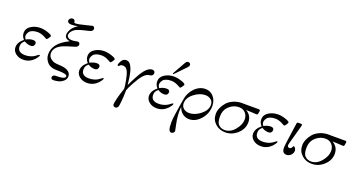

<svg xmlns="http://www.w3.org/2000/svg" viewBox="-53 -1502 4724 2548"><g transform="rotate(20 2308.5 -228.0)"><path d="M60.1 -100.1Q60.1 -169.9 133.8 -229Q96.7 -267.1 97.2 -318.8Q97.2 -378.9 155 -416Q212.9 -453.1 288.1 -453.1Q335.9 -453.1 394 -433.6Q452.1 -414.1 452.1 -397.9Q452.1 -391.1 435.5 -366.5Q418.9 -341.8 410.2 -341.8Q404.3 -341.8 385.3 -353.5Q366.2 -365.2 335.7 -376.7Q305.2 -388.2 272 -388.2Q229 -388.2 199 -376.7Q168.9 -365.2 156 -346.7Q143.1 -328.1 138.4 -314Q133.8 -299.8 133.8 -288.1Q133.8 -265.1 152.8 -241.2Q202.6 -269 250 -269Q294.9 -269 294.9 -232.9Q294.9 -216.8 283 -201.4Q271 -186 243.2 -186Q194.3 -186 151.9 -213.9H150.9Q127.9 -193.8 117.9 -176.5Q107.9 -159.2 107.9 -130.9Q107.9 -43 216.8 -43Q255.9 -43 290 -54Q324.2 -64.9 342.5 -77.9Q360.8 -90.8 375.5 -101.8Q390.1 -112.8 395 -112.8Q402.8 -112.8 402.8 -106.9Q402.8 -95.7 385.5 -72.3Q368.2 -48.8 359.9 -41Q296.9 22 211.9 22Q147 22 103.5 -13.7Q60.1 -49.3 60.1 -100.1Z M500.5 -163.1Q500.5 -317.9 705.6 -417Q709.5 -418 710.4 -418.9Q636.2 -432.1 636.7 -487.8Q636.7 -520 660.6 -562.5Q684.6 -605 745.6 -645Q695.8 -633.8 655.8 -633.8Q627 -633.8 612.3 -644.3Q597.7 -654.8 597.7 -670.9Q597.7 -688 611.6 -701.9Q625.5 -715.8 644.5 -715.8Q670.4 -715.8 678.7 -693.8Q680.7 -689.9 681.2 -681.4Q681.6 -672.9 686.3 -670.4Q690.9 -668 702.6 -668Q737.8 -668 829.8 -691.9Q921.9 -715.8 925.8 -715.8Q939.9 -715.8 948.7 -705.8Q957.5 -695.8 957.5 -682.1Q957.5 -673.3 954.1 -666.3Q950.7 -659.2 945.8 -654.5Q940.9 -649.9 932.9 -646Q924.8 -642.1 919.7 -640.6Q914.6 -639.2 906.7 -637Q898.9 -634.8 897.5 -634.8Q889.6 -632.8 855.2 -624.5Q820.8 -616.2 805.2 -612.1Q789.6 -607.9 760.5 -597.4Q731.4 -586.9 716.1 -576.4Q700.7 -565.9 685.3 -549.1Q669.9 -532.2 663.6 -512.2Q659.7 -498 659.7 -490.2Q659.7 -472.2 677.2 -457Q694.8 -441.9 736.8 -441.9Q758.8 -441.9 783.2 -447Q807.6 -452.1 812.5 -452.1Q827.6 -452.1 836.2 -442.6Q844.7 -433.1 844.7 -418.9Q844.7 -386.7 797.9 -374Q677.7 -339.8 637.7 -320.8Q529.8 -271 529.8 -186Q529.8 -145 556.6 -119.6Q583.5 -94.2 617.7 -84Q638.7 -78.1 699.7 -75Q760.7 -71.8 798.8 -54.2Q854 -27.3 853.5 23.9Q853.5 64 823.5 91.6Q793.5 119.1 756.6 129.6Q719.7 140.1 681.6 140.1Q647.5 140.1 647.5 111.8Q647.5 105 650.1 97.4Q652.8 89.8 663.8 82.5Q674.8 75.2 693.8 75.2H705.6Q826.7 75.2 826.7 34.2Q826.7 0 691.9 0H674.8Q588.9 0 544.7 -49.1Q500.5 -98.1 500.5 -163.1Z M961.4 -100.1Q961.4 -169.9 1035.2 -229Q998 -267.1 998.5 -318.8Q998.5 -378.9 1056.4 -416Q1114.3 -453.1 1189.5 -453.1Q1237.3 -453.1 1295.4 -433.6Q1353.5 -414.1 1353.5 -397.9Q1353.5 -391.1 1336.9 -366.5Q1320.3 -341.8 1311.5 -341.8Q1305.7 -341.8 1286.6 -353.5Q1267.6 -365.2 1237.1 -376.7Q1206.5 -388.2 1173.3 -388.2Q1130.4 -388.2 1100.3 -376.7Q1070.3 -365.2 1057.4 -346.7Q1044.4 -328.1 1039.8 -314Q1035.2 -299.8 1035.2 -288.1Q1035.2 -265.1 1054.2 -241.2Q1104 -269 1151.4 -269Q1196.3 -269 1196.3 -232.9Q1196.3 -216.8 1184.3 -201.4Q1172.4 -186 1144.5 -186Q1095.7 -186 1053.2 -213.9H1052.2Q1029.3 -193.8 1019.3 -176.5Q1009.3 -159.2 1009.3 -130.9Q1009.3 -43 1118.2 -43Q1157.2 -43 1191.4 -54Q1225.6 -64.9 1243.9 -77.9Q1262.2 -90.8 1276.9 -101.8Q1291.5 -112.8 1296.4 -112.8Q1304.2 -112.8 1304.2 -106.9Q1304.2 -95.7 1286.9 -72.3Q1269.5 -48.8 1261.2 -41Q1198.2 22 1113.3 22Q1048.3 22 1004.9 -13.7Q961.4 -49.3 961.4 -100.1Z M1416 -344.2Q1416 -366.2 1439.5 -403.6Q1462.9 -440.9 1502.9 -440.9Q1523.9 -440.9 1541.5 -429.9Q1559.1 -418.9 1571.5 -396.5Q1584 -374 1592.5 -352.1Q1601.1 -330.1 1608.2 -294.9Q1615.2 -259.8 1618.7 -238.8Q1622.1 -217.8 1626 -181.9Q1629.9 -146 1631.8 -134.8Q1655.8 -190.9 1702.4 -275.9Q1749 -360.8 1787.1 -398.9Q1829.1 -440.9 1871.1 -440.9Q1888.2 -440.9 1899.2 -430.9Q1910.2 -420.9 1910.2 -404.8Q1910.2 -376 1880.9 -361.8Q1876 -359.9 1857.9 -358.4Q1839.8 -356.9 1820.1 -346.4Q1800.3 -335.9 1775.9 -309.1Q1737.8 -267.1 1689.9 -178.5Q1642.1 -89.8 1636.2 -64.9Q1635.3 -59.1 1635.3 -47.9V-28.8Q1634.3 33.2 1628.2 93Q1622.1 152.8 1617.2 168.9Q1606 198.7 1577.1 199.2Q1563 199.2 1553 190.2Q1543 181.2 1543 166Q1543 147 1558.6 81.5Q1574.2 16.1 1597.2 -47.9Q1605 -71.8 1605 -76.2Q1605 -106 1589.6 -188.5Q1574.2 -271 1555.2 -309.1Q1531.2 -357.9 1486.8 -357.9Q1469.7 -357.9 1459.5 -354Q1449.2 -350.1 1445.1 -344.5Q1440.9 -338.9 1436.5 -335Q1432.1 -331.1 1427.2 -331.1L1426.3 -332Q1425.3 -332 1423.8 -332Q1416 -334.5 1416 -344.2Z M1945.8 -100.1Q1945.8 -169.9 2019.5 -229Q1982.4 -267.1 1982.9 -318.8Q1982.9 -378.9 2040.8 -416Q2098.6 -453.1 2173.8 -453.1Q2221.7 -453.1 2279.8 -433.6Q2337.9 -414.1 2337.9 -397.9Q2337.9 -391.1 2321.3 -366.5Q2304.7 -341.8 2295.9 -341.8Q2290 -341.8 2271 -353.5Q2252 -365.2 2221.4 -376.7Q2190.9 -388.2 2157.7 -388.2Q2114.7 -388.2 2084.7 -376.7Q2054.7 -365.2 2041.7 -346.7Q2028.8 -328.1 2024.2 -314Q2019.5 -299.8 2019.5 -288.1Q2019.5 -265.1 2038.6 -241.2Q2088.4 -269 2135.7 -269Q2180.7 -269 2180.7 -232.9Q2180.7 -216.8 2168.7 -201.4Q2156.7 -186 2128.9 -186Q2080.1 -186 2037.6 -213.9H2036.6Q2013.7 -193.8 2003.7 -176.5Q1993.7 -159.2 1993.7 -130.9Q1993.7 -43 2102.5 -43Q2141.6 -43 2175.8 -54Q2210 -64.9 2228.3 -77.9Q2246.6 -90.8 2261.2 -101.8Q2275.9 -112.8 2280.8 -112.8Q2288.6 -112.8 2288.6 -106.9Q2288.6 -95.7 2271.2 -72.3Q2253.9 -48.8 2245.6 -41Q2182.6 22 2097.7 22Q2032.7 22 1989.3 -13.7Q1945.8 -49.3 1945.8 -100.1ZM2142.1 -486.8Q2240.2 -662.6 2249 -676.8Q2264.2 -698.7 2284.7 -699.2Q2297.9 -699.2 2308.3 -690.2Q2318.8 -681.2 2318.8 -667Q2317.9 -652.8 2302.7 -634.8Q2293.9 -626 2153.8 -480Z M2345.2 130.9Q2345.2 62 2381.3 -149.9Q2385.3 -177.7 2388.7 -193.8Q2394.5 -227.1 2399.4 -248Q2404.3 -269 2422.4 -304.4Q2440.4 -339.8 2468.3 -369.1Q2536.1 -440.9 2622.6 -440.9Q2693.4 -440.9 2738.3 -387.9Q2783.2 -335 2783.2 -256.8Q2783.2 -150.9 2711.9 -69.8Q2640.6 11.2 2550.3 11.2Q2501.5 11.2 2460.4 -17.8Q2419.4 -46.9 2398.4 -106.9Q2394.5 -63 2394.5 -41Q2394.5 37.1 2413.6 129.2Q2432.6 221.2 2432.6 222.2Q2432.6 235.4 2419.9 247.6Q2407.2 259.8 2389.6 259.8Q2368.7 259.8 2356.9 231.9Q2345.2 204.1 2345.2 130.9ZM2412.6 -164.1Q2412.6 -119.1 2444.1 -92.5Q2475.6 -65.9 2524.4 -65.9Q2602.5 -65.9 2681.4 -127.9Q2760.3 -189.9 2760.3 -266.1Q2760.3 -311 2728.3 -337.4Q2696.3 -363.8 2647.5 -363.8Q2569.3 -363.8 2491 -303Q2412.6 -242.2 2412.6 -164.1Z M2861.3 -178.2Q2861.3 -218.3 2879.2 -260.7Q2897 -303.2 2929.9 -342Q2962.9 -380.9 3019.5 -406Q3076.2 -431.2 3145 -431.2Q3150.9 -431.2 3160.9 -430.7Q3170.9 -430.2 3177.2 -430.2H3374Q3396 -430.2 3396 -416Q3396 -401.9 3389.2 -371.1Q3387.2 -362.3 3383.1 -359.1Q3378.9 -356 3367.2 -356Q3364.3 -356 3309.6 -359.4Q3254.9 -362.8 3229 -362.8H3222.2Q3306.2 -314 3306.2 -217.8Q3306.2 -126 3231.7 -57.4Q3157.2 11.2 3062 11.2Q2977.1 11.2 2919.2 -42Q2861.3 -95.2 2861.3 -178.2ZM2925.3 -155.8Q2925.3 -78.6 2959.2 -46.9Q2993.2 -15.1 3043 -15.1Q3124 -15.1 3186 -89.6Q3248 -164.1 3248 -236.8Q3248 -292 3213.6 -329.1Q3179.2 -366.2 3123 -366.2Q3054.2 -366.2 2997.1 -320.6Q2939.9 -274.9 2929.2 -209Q2925.3 -185.5 2925.3 -155.8Z M3416 -100.1Q3416 -169.9 3489.7 -229Q3452.6 -267.1 3453.1 -318.8Q3453.1 -378.9 3511 -416Q3568.8 -453.1 3644 -453.1Q3691.9 -453.1 3750 -433.6Q3808.1 -414.1 3808.1 -397.9Q3808.1 -391.1 3791.5 -366.5Q3774.9 -341.8 3766.1 -341.8Q3760.3 -341.8 3741.2 -353.5Q3722.2 -365.2 3691.7 -376.7Q3661.1 -388.2 3627.9 -388.2Q3585 -388.2 3554.9 -376.7Q3524.9 -365.2 3512 -346.7Q3499 -328.1 3494.4 -314Q3489.7 -299.8 3489.7 -288.1Q3489.7 -265.1 3508.8 -241.2Q3558.6 -269 3606 -269Q3650.9 -269 3650.9 -232.9Q3650.9 -216.8 3638.9 -201.4Q3627 -186 3599.1 -186Q3550.3 -186 3507.8 -213.9H3506.8Q3483.9 -193.8 3473.9 -176.5Q3463.9 -159.2 3463.9 -130.9Q3463.9 -43 3572.8 -43Q3611.8 -43 3646 -54Q3680.2 -64.9 3698.5 -77.9Q3716.8 -90.8 3731.4 -101.8Q3746.1 -112.8 3751 -112.8Q3758.8 -112.8 3758.8 -106.9Q3758.8 -95.7 3741.5 -72.3Q3724.1 -48.8 3715.8 -41Q3652.8 22 3567.9 22Q3502.9 22 3459.5 -13.7Q3416 -49.3 3416 -100.1Z M3864.7 -65.9Q3864.7 -87.9 3874.5 -161.1L3910.6 -417Q3911.6 -426.8 3913.1 -430.9Q3914.6 -435.1 3919.7 -438Q3924.8 -440.9 3933.6 -440.9H3964.8Q3986.8 -440.9 3986.8 -429.2Q3986.8 -422.4 3983.9 -411.1L3908.7 -138.2Q3904.8 -124 3904.8 -116.2Q3904.8 -104 3912.1 -94.5Q3919.4 -85 3932.6 -85Q3941.4 -85 3948.5 -88.4Q3955.6 -91.8 3960.2 -97.9Q3964.8 -104 3967.8 -108.9Q3970.7 -113.8 3972.7 -119.1L3974.6 -124Q3977.5 -127.9 3981.4 -127.9Q3991.2 -127.9 4003.4 -111.6Q4015.6 -95.2 4015.6 -74.2Q4015.6 -42 3989.7 -14.4Q3963.9 13.2 3926.8 13.2Q3864.7 13.2 3864.7 -65.9Z M4082 -178.2Q4082 -218.3 4099.9 -260.7Q4117.7 -303.2 4150.6 -342Q4183.6 -380.9 4240.2 -406Q4296.9 -431.2 4365.7 -431.2Q4371.6 -431.2 4381.6 -430.7Q4391.6 -430.2 4397.9 -430.2H4594.7Q4616.7 -430.2 4616.7 -416Q4616.7 -401.9 4609.9 -371.1Q4607.9 -362.3 4603.8 -359.1Q4599.6 -356 4587.9 -356Q4585 -356 4530.3 -359.4Q4475.6 -362.8 4449.7 -362.8H4442.9Q4526.9 -314 4526.9 -217.8Q4526.9 -126 4452.4 -57.4Q4377.9 11.2 4282.7 11.2Q4197.8 11.2 4139.9 -42Q4082 -95.2 4082 -178.2ZM4146 -155.8Q4146 -78.6 4179.9 -46.9Q4213.9 -15.1 4263.7 -15.1Q4344.7 -15.1 4406.7 -89.6Q4468.8 -164.1 4468.8 -236.8Q4468.8 -292 4434.3 -329.1Q4399.9 -366.2 4343.8 -366.2Q4274.9 -366.2 4217.8 -320.6Q4160.6 -274.9 4149.9 -209Q4146 -185.5 4146 -155.8Z"/></g></svg>

Font: CMU Serif Extra
Style: RomanSlanted
Weight: 500
Italic angle: -9.46001°
Version: Version 0.7.0